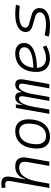

<svg xmlns="http://www.w3.org/2000/svg" viewBox="1069 -1852 792 2970"><g transform="rotate(-90 1465.0 -367.0)"><path d="M383.8 0 444.3 -344.2Q455.1 -405.3 433.6 -435.8Q412.1 -466.3 355 -466.3Q307.1 -466.3 265.4 -438.2Q223.6 -410.2 191.4 -344.7Q159.2 -279.3 139.2 -167.5L140.6 -178.2L108.9 0H42.5L147.5 -595.7Q155.8 -640.1 145 -661.1Q134.3 -682.1 100.1 -682.1Q87.4 -682.1 74.5 -680.9Q61.5 -679.7 48.8 -676.8L41.5 -734.9Q57.6 -739.3 73.7 -741Q89.8 -742.7 106 -742.7Q176.8 -742.7 202.1 -707Q227.5 -671.4 214.4 -595.7L175.8 -377H184.1Q203.6 -448.7 252.7 -488Q301.8 -527.3 374.5 -527.3Q543 -527.3 510.3 -340.3L450.2 0Z M831.1 9.8Q747.1 9.8 700 -41.5Q652.8 -92.8 652.8 -184.1Q652.8 -346.2 725.1 -436.8Q797.4 -527.3 925.8 -527.3Q1009.8 -527.3 1056.9 -474.9Q1104 -422.4 1104 -328.6Q1104 -168.9 1031.7 -79.6Q959.5 9.8 831.1 9.8ZM843.8 -50.8Q935.5 -50.8 986.8 -122.1Q1038.1 -193.4 1038.1 -320.3Q1038.1 -389.2 1006.3 -427.7Q974.6 -466.3 917 -466.3Q824.2 -466.3 771.7 -395.3Q719.2 -324.2 719.2 -197.3Q719.2 -128.4 752 -89.6Q784.7 -50.8 843.8 -50.8Z M1335.4 -517.6 1326.7 -422.9H1333.5Q1362.3 -527.3 1442.9 -527.3Q1525.9 -527.3 1523.4 -432.6H1530.3Q1561 -527.3 1642.6 -527.3Q1742.7 -527.3 1718.8 -390.6L1649.9 0H1584L1653.3 -394.5Q1666.5 -469.7 1616.2 -469.7Q1578.1 -469.7 1548.6 -421.9Q1519 -374 1500 -282.7L1449.7 0H1389.2L1459 -394.5Q1472.2 -469.7 1421.4 -469.7Q1380.4 -469.7 1349.4 -411.6Q1318.4 -353.5 1298.3 -242.7V-244.1L1255.4 0H1189L1280.3 -517.6Z M2049.8 -51.3Q2089.8 -51.3 2135.5 -64.2Q2181.2 -77.1 2223.6 -100.1L2246.1 -47.4Q2199.7 -20.5 2146.7 -5.4Q2093.8 9.8 2045.4 9.8Q1946.8 9.8 1891.8 -45.7Q1836.9 -101.1 1836.9 -199.7Q1836.9 -301.3 1871.8 -374.5Q1906.7 -447.8 1971.4 -487.5Q2036.1 -527.3 2125.5 -527.3Q2200.7 -527.3 2242.7 -491.2Q2284.7 -455.1 2284.7 -390.6Q2284.7 -295.4 2183.1 -245.1Q2081.5 -194.8 1900.4 -190.9Q1903.8 -125 1943.1 -88.1Q1982.4 -51.3 2049.8 -51.3ZM1902.3 -246.6Q2054.2 -250.5 2136.5 -285.9Q2218.8 -321.3 2218.8 -387.7Q2218.8 -424.3 2192.4 -445.3Q2166 -466.3 2118.2 -466.3Q2026.9 -466.3 1970 -408Q1913.1 -349.6 1902.3 -246.6Z M2560.5 9.8Q2446.8 9.8 2384.3 -9.8L2403.3 -71.8Q2502.9 -51.3 2571.3 -51.3Q2661.1 -51.3 2710.4 -76.9Q2759.8 -102.5 2759.8 -148.9Q2759.8 -172.9 2741.9 -190.9Q2724.1 -209 2691.9 -218.3L2547.4 -260.3Q2503.4 -272.9 2479.2 -300Q2455.1 -327.1 2455.1 -363.3Q2455.1 -441.4 2528.6 -484.4Q2602.1 -527.3 2735.8 -527.3Q2769 -527.3 2805.9 -524.4Q2842.8 -521.5 2877.4 -516.1L2860.4 -458Q2776.4 -466.3 2723.6 -466.3Q2627.4 -466.3 2574.5 -441.2Q2521.5 -416 2521.5 -369.6Q2521.5 -329.1 2577.6 -313.5L2721.2 -273.4Q2771.5 -259.8 2798.6 -228.3Q2825.7 -196.8 2825.7 -152.8Q2825.7 -75.2 2756.3 -32.7Q2687 9.8 2560.5 9.8Z"/></g></svg>

Font: Cascadia Mono Light
Style: Italic
Weight: 300
Italic angle: -10°
Monospace: yes
Designer: Aaron Bell
Foundry: Saja Typeworks
Version: Version 2404.023; ttfautohint (v1.8.4)